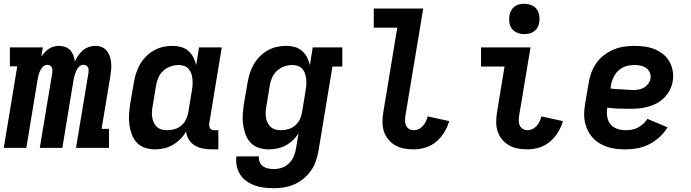

<svg xmlns="http://www.w3.org/2000/svg" viewBox="-26 -780 3646 1013"><path d="M-6 0 65 -430H26V-530H200L192 -481Q200 -493 210 -504Q220 -515 232.5 -523Q245 -531 259 -534.5Q273 -538 286 -538Q303 -538 319 -532Q335 -526 345.5 -514Q356 -502 361.5 -486.5Q367 -471 369 -455Q376 -471 386.5 -486.5Q397 -502 411 -514Q425 -526 442.5 -532Q460 -538 477 -538Q495 -538 511 -531.5Q527 -525 537.5 -512Q548 -499 553.5 -482.5Q559 -466 560.5 -448.5Q562 -431 560.5 -413Q559 -395 556 -377L510 -100H549V0H375L441 -397Q442 -405 441.5 -412.5Q441 -420 437.5 -426Q434 -432 427 -435Q420 -438 413 -438Q401 -438 391 -428Q381 -418 376 -406Q371 -394 367.5 -382Q364 -370 362 -358L303 0H184L250 -397Q251 -405 250.5 -412.5Q250 -420 246.5 -426Q243 -432 236.5 -435Q230 -438 222 -438Q210 -438 200.5 -428Q191 -418 185.5 -406Q180 -394 177 -382Q174 -370 172 -358L113 0Z M792 8Q764 8 738.5 -0.5Q713 -9 695.5 -28Q678 -47 669 -72Q660 -97 656.5 -123.5Q653 -150 655 -177.5Q657 -205 661 -233L680 -343Q684 -368 691.5 -392Q699 -416 712 -439Q725 -462 744 -481.5Q763 -501 786 -514Q809 -527 834 -532.5Q859 -538 884 -538Q907 -538 929 -532Q951 -526 967.5 -511.5Q984 -497 994 -477.5Q1004 -458 1009 -436L1024 -530H1144L1078 -129Q1077 -121 1078 -114Q1079 -107 1083 -102Q1087 -97 1093.5 -95Q1100 -93 1108 -93H1126V8H1091Q1067 8 1043.5 3.5Q1020 -1 1001.5 -12.5Q983 -24 970.5 -43.5Q958 -63 956 -86Q943 -64 925 -46Q907 -28 885.5 -15.5Q864 -3 840 2.5Q816 8 792 8ZM857 -93Q877 -93 896.5 -99Q916 -105 932 -119Q948 -133 956.5 -152Q965 -171 968 -190L986 -300Q989 -316 990 -331.5Q991 -347 989.5 -362Q988 -377 983.5 -391Q979 -405 969.5 -416Q960 -427 946 -432Q932 -437 917 -437Q895 -437 873.5 -429.5Q852 -422 835 -406Q818 -390 809 -369Q800 -348 797 -327L779 -217Q776 -202 775.5 -187Q775 -172 777.5 -158Q780 -144 786.5 -131Q793 -118 803.5 -109Q814 -100 828 -96.5Q842 -93 857 -93Z M1420 213Q1394 213 1368 210Q1342 207 1318.5 198.5Q1295 190 1275 176Q1255 162 1241.5 141.5Q1228 121 1223 96Q1218 71 1221 45H1340Q1338 61 1344 75Q1350 89 1362 97.5Q1374 106 1389 109Q1404 112 1420 112Q1441 112 1462.5 104.5Q1484 97 1500 80.5Q1516 64 1524.5 43.5Q1533 23 1536 2L1549 -76Q1536 -56 1518.5 -39.5Q1501 -23 1480 -12Q1459 -1 1436.5 3.5Q1414 8 1392 8Q1364 8 1338.5 -0.5Q1313 -9 1295.5 -28Q1278 -47 1269 -72Q1260 -97 1256.5 -123.5Q1253 -150 1255 -177.5Q1257 -205 1261 -233L1280 -343Q1284 -368 1291.5 -392Q1299 -416 1312 -439Q1325 -462 1344 -481.5Q1363 -501 1386 -514Q1409 -527 1434 -532.5Q1459 -538 1484 -538Q1507 -538 1529 -532Q1551 -526 1567.5 -511.5Q1584 -497 1594 -477.5Q1604 -458 1609 -436L1624 -530H1780V-429H1728L1654 18Q1649 45 1640 71Q1631 97 1614.5 120.5Q1598 144 1575.5 162.5Q1553 181 1527 192.5Q1501 204 1473.5 208.5Q1446 213 1420 213ZM1457 -93Q1477 -93 1496.5 -99Q1516 -105 1532 -119Q1548 -133 1556.5 -152Q1565 -171 1568 -190L1586 -300Q1589 -316 1590 -331.5Q1591 -347 1589.5 -362Q1588 -377 1583.5 -391Q1579 -405 1569.5 -416Q1560 -427 1546 -432Q1532 -437 1517 -437Q1495 -437 1473.5 -429.5Q1452 -422 1435 -406Q1418 -390 1409 -369Q1400 -348 1397 -327L1379 -217Q1376 -202 1375.5 -187Q1375 -172 1377.5 -158Q1380 -144 1386.5 -131Q1393 -118 1403.5 -109Q1414 -100 1428 -96.5Q1442 -93 1457 -93Z M2157 8Q2131 8 2106 3.5Q2081 -1 2060 -13Q2039 -25 2023.5 -43.5Q2008 -62 2000 -85.5Q1992 -109 1992 -135Q1992 -161 1996 -186L2070 -634H1946V-735H2207L2113 -170Q2111 -156 2111 -142.5Q2111 -129 2116.5 -117.5Q2122 -106 2133 -99.5Q2144 -93 2157 -93Q2171 -93 2183.5 -99Q2196 -105 2205.5 -116Q2215 -127 2221 -139.5Q2227 -152 2230 -166L2344 -141Q2335 -110 2318 -82Q2301 -54 2275.5 -32.5Q2250 -11 2219 -1.5Q2188 8 2157 8Z M2757 8Q2731 8 2706 3.5Q2681 -1 2660 -13Q2639 -25 2623.5 -43.5Q2608 -62 2600 -85.5Q2592 -109 2592 -135Q2592 -161 2596 -186L2636 -429H2512V-530H2773L2713 -170Q2711 -156 2711 -142.5Q2711 -129 2716.5 -117.5Q2722 -106 2733 -99.5Q2744 -93 2757 -93Q2771 -93 2783.5 -99Q2796 -105 2805.5 -116Q2815 -127 2821 -139.5Q2827 -152 2830 -166L2944 -141Q2935 -110 2918 -82Q2901 -54 2875.5 -32.5Q2850 -11 2819 -1.5Q2788 8 2757 8ZM2740 -600Q2721 -600 2703.5 -607Q2686 -614 2675 -628Q2664 -642 2661.5 -661Q2659 -680 2662 -699Q2664 -713 2671 -725Q2678 -737 2689 -745.5Q2700 -754 2713.5 -757Q2727 -760 2740 -760Q2759 -760 2777 -753Q2795 -746 2805.5 -732Q2816 -718 2819 -699Q2822 -680 2819 -661Q2817 -647 2810 -635Q2803 -623 2791.5 -614.5Q2780 -606 2766.5 -603Q2753 -600 2740 -600Z M3276 8Q3251 8 3226.5 5.5Q3202 3 3179.5 -4.5Q3157 -12 3137 -24Q3117 -36 3101.5 -53Q3086 -70 3075.5 -91Q3065 -112 3060 -135.5Q3055 -159 3056 -183.5Q3057 -208 3061 -233L3080 -343Q3084 -370 3094 -397Q3104 -424 3121 -448Q3138 -472 3162 -490Q3186 -508 3212.5 -519Q3239 -530 3267 -534Q3295 -538 3322 -538Q3350 -538 3377.5 -534Q3405 -530 3429 -520Q3453 -510 3473.5 -493.5Q3494 -477 3506.5 -454Q3519 -431 3523.5 -404Q3528 -377 3523 -350Q3519 -326 3507.5 -304Q3496 -282 3478 -264Q3460 -246 3438 -234.5Q3416 -223 3392 -216.5Q3368 -210 3345 -208Q3322 -206 3298 -206Q3268 -206 3238 -207Q3208 -208 3178 -212Q3174 -189 3177.5 -165.5Q3181 -142 3194.5 -125Q3208 -108 3230 -100.5Q3252 -93 3276 -93Q3292 -93 3308.5 -96Q3325 -99 3340 -107Q3355 -115 3368 -127Q3381 -139 3390 -153L3496 -108Q3479 -80 3454 -57Q3429 -34 3399.5 -19Q3370 -4 3338.5 2Q3307 8 3276 8ZM3313 -305Q3328 -305 3343 -307.5Q3358 -310 3371 -317.5Q3384 -325 3394 -338Q3404 -351 3406 -366Q3409 -382 3402.5 -397Q3396 -412 3383.5 -421Q3371 -430 3354.5 -433.5Q3338 -437 3322 -437Q3307 -437 3292 -434.5Q3277 -432 3263 -425.5Q3249 -419 3237 -408Q3225 -397 3217 -383.5Q3209 -370 3204 -355.5Q3199 -341 3197 -327L3195 -313Q3209 -311 3224 -310Q3239 -309 3254 -308.5Q3269 -308 3283.5 -306.5Q3298 -305 3313 -305Z"/></svg>

Font: Iosevka Slab Extended
Style: Bold Italic
Weight: 700
Width: 7
Italic angle: -9°
Monospace: yes
Designer: Belleve Invis
Foundry: Belleve Invis
Version: Version 11.1.0; ttfautohint (v1.8.3)